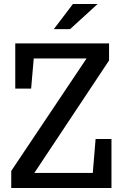

<svg xmlns="http://www.w3.org/2000/svg" viewBox="-20 -936 619 956"><path d="M56 -720H523V-635L151 -75H442L456 -244H535V0H36V-85L411 -645H148L135 -495H56ZM343 -916H466L329 -791H248Z"/></svg>

Font: Hermeneus One
Style: Regular
Weight: 400
Designer: Rodrigo Fuenzalida, Pablo Impallari
Foundry: Pablo Impallari, Rodrigo Fuenzalida
Version: Version 1.002; ttfautohint (v0.93) -l 8 -r 50 -G 200 -x 14 -